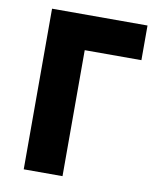

<svg xmlns="http://www.w3.org/2000/svg" viewBox="-80 -762 666 824"><g transform="rotate(10 253.0 -350.0)"><path d="M80 -700V0H249V-549H496V-700Z"/></g></svg>

Font: Glinicke Jost Bold
Style: Bold
Weight: 700
Version: Version 3.710